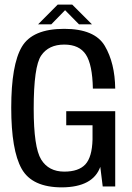

<svg xmlns="http://www.w3.org/2000/svg" viewBox="-20 -805 572 829"><path d="M247.5 4Q381.5 3 413 -84.5L423.5 0H477.5V-325H266V-264H379.5V-202.5Q377.5 -126.5 348.5 -95.2Q319.5 -64 257.5 -64Q190 -64 157.8 -116.2Q125.5 -168.5 125.5 -336Q125.5 -518 157.8 -565.2Q190 -612.5 257.5 -612.5Q322.5 -612.5 350.8 -569.2Q379 -526 381 -422.5H477.5Q476 -533 432.5 -606.8Q389 -680.5 257 -680.5Q120 -680.5 74.2 -602.8Q28.5 -525 28.5 -340Q28.5 -156.5 73.5 -76.2Q118.5 4 247.5 4ZM144.5 -700H201.5L261 -761L321 -700H377L292 -785H229Z"/></svg>

Font: Anybody SemiCondensed
Style: Regular
Weight: 400
Width: 4
Version: Version 1.113;gftools[0.9.25]